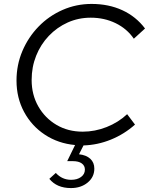

<svg xmlns="http://www.w3.org/2000/svg" viewBox="-20 -729 758 977"><path d="M341 228Q269 228 231 181L264 151Q296 186 342 186Q373 186 392.5 171.5Q412 157 412 134Q412 114 396 102.5Q380 91 351 91H322L362 9Q276 1 208.5 -43.5Q141 -88 102.5 -159.5Q64 -231 64 -319Q64 -399 94 -469.5Q124 -540 176.5 -594Q229 -648 298.5 -678.5Q368 -709 446 -709Q533 -709 602.5 -677Q672 -645 718 -584L661 -532Q626 -583 568.5 -611Q511 -639 442 -639Q379 -639 324.5 -614.5Q270 -590 228.5 -546.5Q187 -503 164 -445.5Q141 -388 141 -322Q141 -247 175 -187.5Q209 -128 267.5 -93.5Q326 -59 401 -59Q463 -59 522.5 -82.5Q582 -106 627 -148L667 -95Q612 -46 544 -18.5Q476 9 405 11L382 56Q419 60 439.5 79Q460 98 460 129Q460 172 426 200Q392 228 341 228Z"/></svg>

Font: Red Hat Display
Style: Italic
Weight: 400
Italic angle: -12°
Designer: Pentagram, MCKL
Foundry: Pentagram, MCKL
Version: Version 1.023; ttfautohint (v1.8.3)